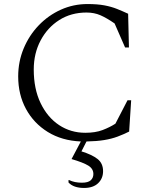

<svg xmlns="http://www.w3.org/2000/svg" viewBox="-20 -690 761 950"><path d="M385 214Q416 214 429 202Q442 190 442 171Q442 145 417 129.5Q392 114 334 97L380 10Q286 6 216.5 -37Q147 -80 108.5 -151Q70 -222 70 -312Q70 -385 97 -450Q124 -515 171.5 -564.5Q219 -614 281 -642Q343 -670 413 -670Q462 -670 496.5 -663.5Q531 -657 558.5 -646Q586 -635 614 -622L618 -455H599L547 -574Q508 -601 477 -614.5Q446 -628 408 -628Q332 -628 273.5 -591Q215 -554 181 -490Q147 -426 147 -346Q147 -250 181 -179.5Q215 -109 272.5 -71Q330 -33 402 -33Q452 -33 487.5 -46.5Q523 -60 551 -78L611 -194H629L619 -39Q591 -25 561.5 -14Q532 -3 495.5 3Q459 9 408 10L383 59Q435 75 462.5 96.5Q490 118 490 157Q490 193 465.5 216.5Q441 240 396 240Q344 240 319 213V201H322Q349 214 385 214Z"/></svg>

Font: Spectral Light
Style: Regular
Weight: 300
Designer: Jean-Baptiste Levee
Foundry: Production Type
Version: Version 2.001